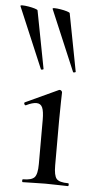

<svg xmlns="http://www.w3.org/2000/svg" viewBox="-77 -764 400 797"><g transform="rotate(5 123.0 -365.5)"><path d="M217 -474 110 -727Q108 -731 118 -731Q128 -731 143 -728.5Q158 -726 169.5 -722.5Q181 -719 182 -716L228 -476Q229 -474 223.5 -472.5Q218 -471 217 -474ZM83 -474 -24 -727Q-26 -731 -16 -731Q-6 -731 9 -728.5Q24 -726 35.5 -722.5Q47 -719 48 -716L94 -476Q95 -474 89.5 -472.5Q84 -471 83 -474ZM49 0Q46 0 46 -6Q46 -12 49 -12Q85 -12 97 -25.5Q109 -39 109 -81V-265Q109 -300 102 -316Q95 -332 77 -332Q69 -332 58.5 -329Q48 -326 34 -319Q30 -318 27.5 -323.5Q25 -329 29 -331L165 -394Q168 -395 169 -395Q172 -395 175.5 -392Q179 -389 179 -385Q179 -376 178 -346Q177 -316 177 -267V-81Q177 -39 188.5 -25.5Q200 -12 237 -12Q240 -12 240 -6Q240 0 237 0Q219 0 194.5 -1Q170 -2 143 -2Q116 -2 92 -1Q68 0 49 0Z"/></g></svg>

Font: Cormorant Light Medium
Style: Regular
Weight: 500
Version: Version 4.000